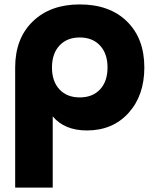

<svg xmlns="http://www.w3.org/2000/svg" viewBox="-20 -585 708 871"><path d="M374 6.8Q272.9 6.8 219.2 -57.1V266.1H48.8V-278.8Q48.8 -410.2 128.4 -487.5Q208 -564.9 341.8 -564.9Q477.1 -564.9 555.9 -487.8Q634.8 -410.6 634.8 -278.8Q634.8 -151.9 563 -72.5Q491.2 6.8 374 6.8ZM249.8 -378.4Q215.8 -341.8 215.8 -278.8Q215.8 -215.8 249.8 -179.4Q283.7 -143.1 341.8 -143.1Q399.9 -143.1 433.8 -179.4Q467.8 -215.8 467.8 -278.8Q467.8 -341.8 433.8 -378.4Q399.9 -415 341.8 -415Q283.7 -415 249.8 -378.4Z"/></svg>

Font: Biathlonist
Style: Bold
Weight: 700
Designer: Go4gold
Foundry: Go4gold
Version: Version 3.010;FEAKit 1.0